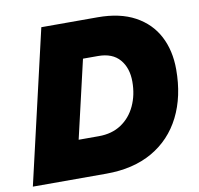

<svg xmlns="http://www.w3.org/2000/svg" viewBox="-79 -786 901 869"><g transform="rotate(-10 372.0 -352.0)"><path d="M3 0 166 -704H425Q527 -704 596 -666.5Q665 -629 699.5 -563Q734 -497 734 -410Q734 -286 687.5 -193.5Q641 -101 553 -50.5Q465 0 341 0ZM244 -173H337Q397 -173 440 -201.5Q483 -230 506 -279.5Q529 -329 529 -390Q529 -453 495.5 -492Q462 -531 396 -531H327Z"/></g></svg>

Font: Prodigy Sans ExtraBold
Style: Italic
Weight: 800
Italic angle: -13°
Designer: Wei Huang
Foundry: Wei Huang
Version: Version 1.003; ttfautohint (v1.8.3)